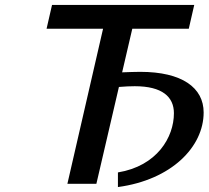

<svg xmlns="http://www.w3.org/2000/svg" viewBox="-20 -742 842 775"><path d="M742 -626 764 -722H190L168 -626H396L252 0H369L460 -391C482 -393 508 -394 524 -394C635 -394 682 -351 682 -285C682 -188 614 -72 456 -46V13C672 -16 802 -149 802 -288C802 -388 715 -452 546 -452C527 -452 499 -451 473 -450L514 -626Z"/></svg>

Font: Perun Medium Italic
Style: Regular
Weight: 500
Italic angle: -12°
Foundry: Copyright (c) Stefan Peev, Context Ltd, 2016
Version: Version 1.026